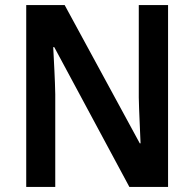

<svg xmlns="http://www.w3.org/2000/svg" viewBox="-20 -734 763 754"><path d="M640 0V-714H525V-351C526 -295 530 -228 532 -171H529L234 -714H83V0H197V-364C196 -423 192 -487 189 -549H193L488 0Z"/></svg>

Font: Noto Sans Ethiopic SemiCondensed SemiBold
Style: Regular
Weight: 600
Width: 4
Designer: Monotype Design Team
Foundry: Monotype Imaging Inc.
Version: Version 2.102